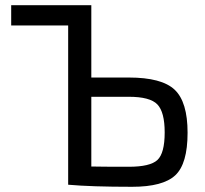

<svg xmlns="http://www.w3.org/2000/svg" viewBox="-20 -710 788 738"><path d="M331 -412H475Q602 -412 651.5 -365Q701 -318 701 -200Q701 -80 653.5 -36Q606 8 488 8Q330 8 242 0V-612H23V-690H331ZM331 -338V-70Q369 -69 475 -69Q557 -69 585 -95Q613 -121 613 -201Q613 -279 585 -308.5Q557 -338 475 -338Z"/></svg>

Font: Exo 2.0
Style: Regular
Weight: 400
Designer: Natanael Gama
Version: Version 1.001;PS 001.001;hotconv 1.0.70;makeotf.lib2.5.58329